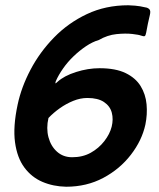

<svg xmlns="http://www.w3.org/2000/svg" viewBox="-20 -698 602 729"><path d="M231 11Q182 10 141 -7.5Q100 -25 72.5 -62Q45 -99 37 -158Q29 -217 47 -301Q61 -367 96 -433.5Q131 -500 185 -555.5Q239 -611 310 -644.5Q381 -678 467 -678Q475 -678 493 -676.5Q511 -675 532 -670Q541 -669 547 -663Q553 -657 549 -641Q545 -625 541.5 -608Q538 -591 535 -574Q533 -563 529.5 -561Q526 -559 515 -563Q508 -566 482.5 -569Q457 -572 422.5 -568.5Q388 -565 355 -546Q331 -539 306.5 -522.5Q282 -506 259.5 -484.5Q237 -463 219.5 -438Q202 -413 192 -390Q190 -384 190.5 -382Q191 -380 198 -387Q223 -410 268.5 -424.5Q314 -439 358 -439Q419 -439 457 -420.5Q495 -402 514 -371Q533 -340 536.5 -302Q540 -264 532 -225Q519 -165 477 -110.5Q435 -56 372 -22.5Q309 11 231 11ZM254 -101Q294 -101 324.5 -118Q355 -135 376 -162Q397 -189 404 -217Q411 -245 404.5 -270Q398 -295 375 -310.5Q352 -326 312 -326Q285 -326 258 -315Q231 -304 207 -287Q183 -270 164 -250Q155 -211 164 -177Q173 -143 196.5 -122Q220 -101 254 -101Z"/></svg>

Font: Glory
Style: Bold Italic
Weight: 700
Italic angle: -12°
Version: Version 1.011